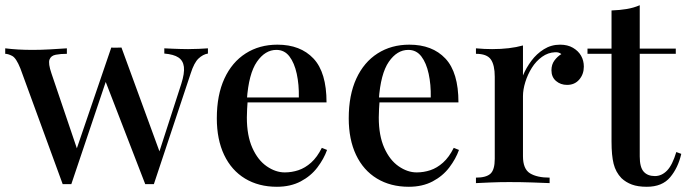

<svg xmlns="http://www.w3.org/2000/svg" viewBox="-22 -701 2628 735"><path d="M234 -516V-495Q210 -495 191.5 -491.5Q173 -488 167.5 -473Q162 -458 175 -420L276 -122L267 -118L404 -519L424 -510L251 4Q243 4 235 4Q227 4 218 4L56 -439Q40 -479 24.5 -487Q9 -495 -2 -495V-516Q22 -513 47.5 -511.5Q73 -510 104 -510Q135 -510 169.5 -512Q204 -514 234 -516ZM774 -516V-496Q755 -493 738 -477Q721 -461 708 -420L567 4Q559 4 550.5 4Q542 4 534 4L379 -397L404 -519Q414 -518 423.5 -518.5Q433 -519 443 -519L593 -109L584 -108L672 -380Q685 -421 682 -445Q679 -469 661 -481Q643 -493 607 -496V-516Q625 -515 639.5 -514.5Q654 -514 668.5 -513.5Q683 -513 698 -513Q720 -513 739.5 -514Q759 -515 774 -516Z M1040 -530Q1128 -530 1178 -477Q1228 -424 1228 -309H883L881 -328H1122Q1123 -377 1114 -418.5Q1105 -460 1086 -485Q1067 -510 1036 -510Q993 -510 961.5 -464.5Q930 -419 923 -319L926 -314Q925 -300 924 -283.5Q923 -267 923 -251Q923 -182 944 -135Q965 -88 999 -64.5Q1033 -41 1068 -41Q1095 -41 1120.5 -49.5Q1146 -58 1169 -78.5Q1192 -99 1210 -135L1230 -127Q1218 -93 1193 -60Q1168 -27 1129 -6.5Q1090 14 1038 14Q968 14 916 -17.5Q864 -49 836 -108Q808 -167 808 -248Q808 -337 837 -400Q866 -463 918.5 -496.5Q971 -530 1040 -530Z M1545 -530Q1633 -530 1683 -477Q1733 -424 1733 -309H1388L1386 -328H1627Q1628 -377 1619 -418.5Q1610 -460 1591 -485Q1572 -510 1541 -510Q1498 -510 1466.5 -464.5Q1435 -419 1428 -319L1431 -314Q1430 -300 1429 -283.5Q1428 -267 1428 -251Q1428 -182 1449 -135Q1470 -88 1504 -64.5Q1538 -41 1573 -41Q1600 -41 1625.5 -49.5Q1651 -58 1674 -78.5Q1697 -99 1715 -135L1735 -127Q1723 -93 1698 -60Q1673 -27 1634 -6.5Q1595 14 1543 14Q1473 14 1421 -17.5Q1369 -49 1341 -108Q1313 -167 1313 -248Q1313 -337 1342 -400Q1371 -463 1423.5 -496.5Q1476 -530 1545 -530Z M2122 -530Q2151 -530 2171.5 -518Q2192 -506 2202.5 -487.5Q2213 -469 2213 -446Q2213 -417 2195.5 -396.5Q2178 -376 2149 -376Q2124 -376 2106.5 -391Q2089 -406 2089 -432Q2089 -454 2100.5 -469.5Q2112 -485 2127 -494Q2117 -502 2103 -501Q2076 -500 2053 -483.5Q2030 -467 2014 -441.5Q1998 -416 1989 -387Q1980 -358 1980 -333V-103Q1980 -54 2007 -37.5Q2034 -21 2082 -21V0Q2059 -1 2016.5 -2.5Q1974 -4 1927 -4Q1891 -4 1855 -2.5Q1819 -1 1800 0V-21Q1839 -21 1855.5 -36Q1872 -51 1872 -93V-407Q1872 -452 1857 -473.5Q1842 -495 1800 -495V-516Q1832 -513 1862 -513Q1896 -513 1925.5 -516.5Q1955 -520 1980 -527V-412Q1992 -441 2012 -468Q2032 -495 2060 -512.5Q2088 -530 2122 -530Z M2427 -681V-515H2565V-495H2427V-102Q2427 -61 2442 -44Q2457 -27 2485 -27Q2511 -27 2531.5 -48Q2552 -69 2567 -119L2586 -112Q2574 -59 2543.5 -22.5Q2513 14 2454 14Q2420 14 2397 5.5Q2374 -3 2357 -19Q2335 -42 2327 -74Q2319 -106 2319 -159V-495H2227V-515H2319V-661Q2350 -662 2377 -666.5Q2404 -671 2427 -681Z"/></svg>

Font: Playfair Display Medium
Style: Regular
Weight: 500
Designer: Claus Eggers Sørensen
Foundry: Claus Eggers Sørensen
Version: Version 1.203